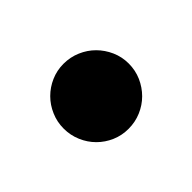

<svg xmlns="http://www.w3.org/2000/svg" viewBox="-53 -571 390 390"><g transform="rotate(45 142.5 -375.5)"><path d="M235.8 -375Q235.8 -356 228.5 -339.1Q221.2 -322.3 208.5 -309.6Q195.8 -296.9 178.7 -289.6Q161.6 -282.2 142.1 -282.2Q123 -282.2 106 -289.6Q88.9 -296.9 76.2 -309.6Q63.5 -322.3 56.2 -339.1Q48.8 -356 48.8 -375Q48.8 -394.5 56.2 -411.6Q63.5 -428.7 76.2 -441.4Q88.9 -454.1 106 -461.7Q123 -469.2 142.1 -469.2Q161.6 -469.2 178.7 -461.7Q195.8 -454.1 208.5 -441.4Q221.2 -428.7 228.5 -411.6Q235.8 -394.5 235.8 -375Z"/></g></svg>

Font: Purple Purse
Style: Regular
Weight: 400
Designer: Astigmatic (AOETI)
Foundry: Astigmatic (AOETI)
Version: Version 1.000